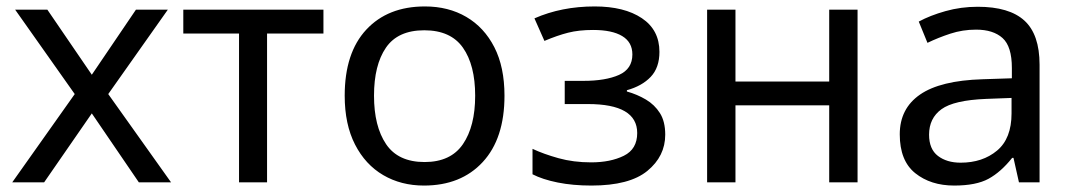

<svg xmlns="http://www.w3.org/2000/svg" viewBox="-20 -566 3328 596"><path d="M212 -274 27 -536H127L265 -334L402 -536H501L316 -274L511 0H411L265 -214L117 0H18Z M984 -462H809V0H722V-462H549V-536H984Z M1546 -269Q1546 -136 1478.5 -63Q1411 10 1296 10Q1225 10 1169.5 -22.5Q1114 -55 1082 -117.5Q1050 -180 1050 -269Q1050 -402 1117 -474Q1184 -546 1299 -546Q1372 -546 1427.5 -513.5Q1483 -481 1514.5 -419.5Q1546 -358 1546 -269ZM1141 -269Q1141 -174 1178.5 -118.5Q1216 -63 1298 -63Q1379 -63 1417 -118.5Q1455 -174 1455 -269Q1455 -364 1417 -418Q1379 -472 1297 -472Q1215 -472 1178 -418Q1141 -364 1141 -269Z M1826 -546Q1918 -546 1972.5 -509.5Q2027 -473 2027 -405Q2027 -356 2000 -327.5Q1973 -299 1926 -286V-282Q1958 -273 1985 -257Q2012 -241 2028.5 -215Q2045 -189 2045 -148Q2045 -81 1989.5 -35.5Q1934 10 1816 10Q1758 10 1711 0.5Q1664 -9 1633 -25V-104Q1667 -88 1713.5 -75Q1760 -62 1815 -62Q1875 -62 1916.5 -82.5Q1958 -103 1958 -153Q1958 -243 1805 -243H1733V-315H1791Q1860 -315 1901.5 -333.5Q1943 -352 1943 -397Q1943 -435 1911.5 -454Q1880 -473 1821 -473Q1777 -473 1743.5 -464.5Q1710 -456 1670 -439L1639 -509Q1723 -546 1826 -546Z M2263 -536V-313H2554V-536H2642V0H2554V-239H2263V0H2175V-536Z M3015 -545Q3113 -545 3160 -502Q3207 -459 3207 -365V0H3143L3126 -76H3122Q3087 -32 3048.5 -11Q3010 10 2942 10Q2869 10 2821 -28.5Q2773 -67 2773 -149Q2773 -229 2836 -272.5Q2899 -316 3030 -320L3121 -323V-355Q3121 -422 3092 -448Q3063 -474 3010 -474Q2968 -474 2930 -461.5Q2892 -449 2859 -433L2832 -499Q2867 -518 2915 -531.5Q2963 -545 3015 -545ZM3041 -259Q2941 -255 2902.5 -227Q2864 -199 2864 -148Q2864 -103 2891.5 -82Q2919 -61 2962 -61Q3030 -61 3075 -98.5Q3120 -136 3120 -214V-262Z"/></svg>

Font: Noto Sans
Style: Regular
Weight: 400
Designer: Monotype Design Team
Foundry: Monotype Imaging Inc.
Version: Version 2.007